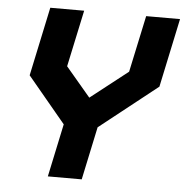

<svg xmlns="http://www.w3.org/2000/svg" viewBox="-51 -749 771 799"><g transform="rotate(5 334.5 -350.0)"><path d="M178 0 225 -221.5 66 -412.5 127 -700H268.5L218 -463.5L325 -337H315.5L477 -463.5L527.5 -700H669L608 -412.5L366.5 -221.5L319.5 0ZM264 -71H263.5L301 -247.5L542 -434.5L583.5 -629.5H584L542.5 -434.5L301 -247.5L140 -434.5L181.5 -629.5H182L140.5 -434.5L301.5 -247.5Z"/></g></svg>

Font: Tourney Thin Black
Style: Italic
Weight: 900
Italic angle: -12°
Version: Version 1.015